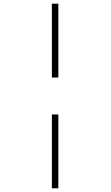

<svg xmlns="http://www.w3.org/2000/svg" viewBox="-20 -780 599 1040"><path d="M261 -360V-760H296V-360ZM261 240V-160H296V240Z"/></svg>

Font: Noto Serif ExtraLight
Style: Italic
Weight: 200
Italic angle: -12°
Designer: Monotype Design Team
Foundry: Monotype Imaging Inc.
Version: Version 2.014; ttfautohint (v1.8.4.7-5d5b)